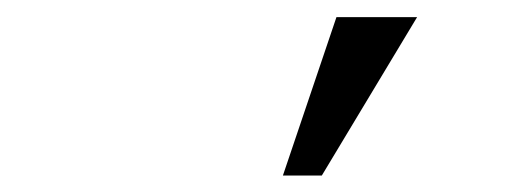

<svg xmlns="http://www.w3.org/2000/svg" viewBox="-20 -830 627 229"><path d="M381.3 -809.6H477.5L363.8 -620.6H317.4Z"/></svg>

Font: Roboto Mono
Style: Italic
Weight: 400
Designer: Google
Version: Version 2.000985; 2015; ttfautohint (v1.3)